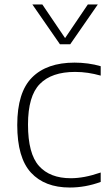

<svg xmlns="http://www.w3.org/2000/svg" viewBox="-20 -828 490 857"><path d="M291.5 9Q179.5 9 118.2 -57.5Q57 -124 57 -270Q57 -416 123 -482.2Q189 -548.5 313 -548.5Q342.5 -548.5 372.5 -544.5Q402.5 -540.5 429.5 -532.5V-490.5Q401 -498.5 372.8 -502.8Q344.5 -507 315 -507Q210.5 -507 157.8 -453.2Q105 -399.5 105 -272Q105 -142 154 -87.2Q203 -32.5 296 -32.5Q325 -32.5 357.5 -38.5Q390 -44.5 429.5 -58V-16Q361.5 9 291.5 9ZM247.5 -630.5 124.5 -808H169L270.5 -658L372 -808H416.5L293.5 -630.5Z"/></svg>

Font: Encode Sans SemiExpanded SemiExpanded ExtraLight
Style: Regular
Weight: 200
Width: 6
Designer: Multiple Designers
Foundry: Impallari Type
Version: Version 3.000; ttfautohint (v1.8.3) -l 8 -r 50 -G 200 -x 14 